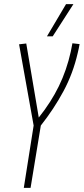

<svg xmlns="http://www.w3.org/2000/svg" viewBox="-20 -916 408 936"><path d="M96 0 144 -304 73 -700 108 -704 169 -343Q229 -418 267 -496Q305 -574 325 -664Q327 -674 329 -684.5Q331 -695 333 -705L368 -701Q364 -678 359 -658Q336 -558 289.5 -471.5Q243 -385 179 -304L129 0ZM209 -739 302 -896H338L237 -739Z"/></svg>

Font: Georama Condensed ExtraLight
Style: Italic
Weight: 200
Width: 3
Italic angle: -9°
Designer: Jean-Baptiste Levee
Foundry: Production Type
Version: Version 1.000